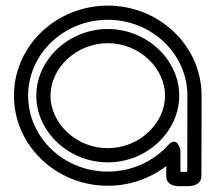

<svg xmlns="http://www.w3.org/2000/svg" viewBox="-20 -630 760 677"><path d="M690.2 -10.4 690.8 -292.6C690.8 -468.9 541.4 -610.2 360 -610.2C178.6 -610.2 29.2 -468.9 29.2 -292.6C29.2 -116.3 178.6 25 360 25C437.8 25 509.4 -0.9 566.2 -44.3C566.2 -33.6 566.2 -21 566.2 -9.5C566.2 33 619.1 26.3 626.4 26.3C634.8 26.3 690.2 32.8 690.2 -10.4ZM640.3 -24.6C631.7 -23.5 622 -23.6 616.2 -24.2L616.2 -101.2C616.2 -101.2 605.1 -153.9 572.6 -118C521.2 -61.2 445.1 -25 360 -25C204.3 -25 79.2 -145.9 79.2 -292.6C79.2 -439.3 204.3 -560.2 360 -560.2C515.7 -560.2 640.8 -439.3 640.8 -292.6ZM108 -292.6C108 -165.7 222.2 -57.5 360 -57.5C497.8 -57.5 612 -165.7 612 -292.6C612 -419.5 497.8 -527.7 360 -527.7C222.2 -527.7 108 -419.5 108 -292.6ZM158 -292.6C158 -388.7 247.5 -477.7 360 -477.7C472.6 -477.7 562 -388.7 562 -292.6C562 -196.5 472.6 -107.5 360 -107.5C247.5 -107.5 158 -196.5 158 -292.6Z"/></svg>

Font: Hi.
Style: Regular
Weight: 400
Designer: Mew Too, Robert Jablonski
Foundry: Cannot Into Space Fonts
Version: Version 1.996